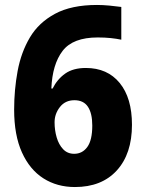

<svg xmlns="http://www.w3.org/2000/svg" viewBox="-20 -744 586 774"><path d="M37 -302Q37 -382 51 -457.5Q65 -533 100.5 -593Q136 -653 202 -688.5Q268 -724 371 -724Q394 -724 421 -721.5Q448 -719 469 -716V-584Q450 -588 426.5 -590.5Q403 -593 374 -593Q274 -593 232.5 -539Q191 -485 187 -387H192Q211 -425 243 -447.5Q275 -470 326 -470Q413 -470 462.5 -409.5Q512 -349 512 -241Q512 -124 451 -57Q390 10 282 10Q210 10 155 -25Q100 -60 68.5 -129.5Q37 -199 37 -302ZM279 -124Q312 -124 332 -151.5Q352 -179 352 -238Q352 -287 334.5 -313.5Q317 -340 280 -340Q243 -340 221.5 -312.5Q200 -285 200 -251Q200 -219 208.5 -190Q217 -161 234.5 -142.5Q252 -124 279 -124Z"/></svg>

Font: Noto Sans Hebrew SemiCondensed ExtraBold
Style: Regular
Weight: 800
Width: 4
Designer: Monotype Design Team
Foundry: Monotype Imaging Inc.
Version: Version 2.004; ttfautohint (v1.8.4.7-5d5b)